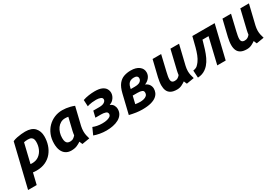

<svg xmlns="http://www.w3.org/2000/svg" viewBox="13 -1510 3850 2665"><g transform="rotate(-30 1938.0 -177.5)"><path d="M-44 185 122 -502Q153 -516 189.5 -523.5Q226 -531 261.5 -534.5Q297 -538 324 -538Q428 -538 476.5 -484.5Q525 -431 525 -347Q525 -277 504.5 -213Q484 -149 443 -98.5Q402 -48 339.5 -18.5Q277 11 193 11Q171 11 159 9.5Q147 8 137 7L94 185ZM192 -108Q254 -108 298 -139.5Q342 -171 365.5 -223.5Q389 -276 389 -337Q389 -360 383 -379.5Q377 -399 358.5 -411.5Q340 -424 304 -424Q282 -424 266.5 -422Q251 -420 239 -417L165 -110Q170 -109 177.5 -108.5Q185 -108 192 -108Z M749 12Q700 11 664.5 -12.5Q629 -36 609.5 -81Q590 -126 590 -193Q590 -269 615.5 -332.5Q641 -396 686.5 -442Q732 -488 791.5 -513Q851 -538 918 -538Q948 -538 979 -534Q1010 -530 1042 -522Q1074 -514 1106 -501L1037 -215Q1033 -195 1030.5 -175.5Q1028 -156 1028 -136Q1028 -103 1034 -72.5Q1040 -42 1050 -11L929 9Q925 1 917.5 -16.5Q910 -34 908 -40Q886 -24 847.5 -6Q809 12 749 12ZM799 -105Q831 -105 852 -119Q873 -133 889 -152Q891 -169 893.5 -183Q896 -197 900 -216L948 -416Q935 -419 922 -420Q909 -421 897 -421Q858 -421 826 -403Q794 -385 772 -354.5Q750 -324 738 -285Q726 -246 726 -204Q726 -165 735 -143.5Q744 -122 760.5 -113.5Q777 -105 799 -105Z M1312 15Q1260 15 1207.5 5.5Q1155 -4 1117 -19L1166 -127Q1194 -115 1231.5 -107.5Q1269 -100 1312 -100Q1346 -100 1379.5 -106Q1413 -112 1436 -127Q1459 -142 1459 -167Q1459 -197 1428 -207Q1397 -217 1359 -217H1267L1291 -317H1387Q1441 -317 1468.5 -336Q1496 -355 1496 -380Q1496 -406 1466 -417Q1436 -428 1399 -428Q1362 -428 1334 -424.5Q1306 -421 1287 -416.5Q1268 -412 1255 -407L1250 -510Q1291 -525 1342.5 -532.5Q1394 -540 1440 -540Q1510 -540 1551.5 -522Q1593 -504 1611.5 -473.5Q1630 -443 1630 -407Q1630 -386 1620.5 -360Q1611 -334 1589 -310Q1567 -286 1527 -270Q1564 -257 1580.5 -227.5Q1597 -198 1597 -168Q1597 -119 1573.5 -84Q1550 -49 1509.5 -27Q1469 -5 1418 5Q1367 15 1312 15Z M1890 11Q1843 11 1794.5 4Q1746 -3 1687 -17L1760 -320Q1782 -411 1819.5 -458Q1857 -505 1907.5 -522.5Q1958 -540 2017 -540Q2101 -540 2149.5 -503.5Q2198 -467 2198 -408Q2198 -362 2169 -325.5Q2140 -289 2094 -271Q2133 -256 2152.5 -226Q2172 -196 2172 -161Q2172 -131 2160 -101Q2148 -71 2117.5 -45.5Q2087 -20 2031.5 -4.5Q1976 11 1890 11ZM1916 -96Q1946 -96 1974.5 -103Q2003 -110 2021.5 -127Q2040 -144 2040 -175Q2040 -203 2015 -213.5Q1990 -224 1943 -224H1869L1840 -103Q1857 -100 1879 -98Q1901 -96 1916 -96ZM1891 -316H1956Q1998 -316 2022.5 -326Q2047 -336 2058 -352.5Q2069 -369 2069 -386Q2069 -409 2053.5 -421Q2038 -433 2008 -433Q1974 -433 1951 -421.5Q1928 -410 1915 -389Q1902 -368 1896 -339Z M2446 12Q2386 12 2350 -7.5Q2314 -27 2298.5 -62.5Q2283 -98 2283 -147Q2283 -174 2287.5 -204Q2292 -234 2299 -267L2362 -526H2499L2440 -276Q2432 -242 2427 -214.5Q2422 -187 2422 -166Q2422 -147 2428 -134Q2434 -121 2446.5 -114.5Q2459 -108 2478 -108Q2509 -108 2528 -120.5Q2547 -133 2563 -152Q2565 -169 2567.5 -183Q2570 -197 2574 -216L2648 -526H2786L2711 -215Q2707 -195 2704 -175.5Q2701 -156 2701 -136Q2701 -103 2707.5 -72.5Q2714 -42 2724 -11L2603 9Q2599 1 2591.5 -16.5Q2584 -34 2582 -40Q2560 -24 2524.5 -6Q2489 12 2446 12Z M2778 13 2771 -104Q2819 -112 2840 -132Q2861 -152 2879 -176Q2905 -211 2924.5 -261Q2944 -311 2958.5 -365.5Q2973 -420 2984 -466L2999 -526H3357L3230 0H3095L3193 -412H3095L3091 -394Q3075 -336 3056.5 -277Q3038 -218 3013.5 -165.5Q2989 -113 2954 -73Q2933 -49 2906.5 -30Q2880 -11 2848.5 0Q2817 11 2778 13Z M3566 12Q3506 12 3470 -7.5Q3434 -27 3418.5 -62.5Q3403 -98 3403 -147Q3403 -174 3407.5 -204Q3412 -234 3419 -267L3482 -526H3619L3560 -276Q3552 -242 3547 -214.5Q3542 -187 3542 -166Q3542 -147 3548 -134Q3554 -121 3566.5 -114.5Q3579 -108 3598 -108Q3629 -108 3648 -120.5Q3667 -133 3683 -152Q3685 -169 3687.5 -183Q3690 -197 3694 -216L3768 -526H3906L3831 -215Q3827 -195 3824 -175.5Q3821 -156 3821 -136Q3821 -103 3827.5 -72.5Q3834 -42 3844 -11L3723 9Q3719 1 3711.5 -16.5Q3704 -34 3702 -40Q3680 -24 3644.5 -6Q3609 12 3566 12Z"/></g></svg>

Font: Ubuntu Sans Mono
Style: Italic
Weight: 400
Italic angle: -13.5°
Monospace: yes
Designer: Dalton Maag Ltd
Foundry: Dalton Maag Ltd
Version: Version 1.006